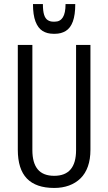

<svg xmlns="http://www.w3.org/2000/svg" viewBox="-20 -922 535 949"><path d="M248 7Q158 7 113 -39.5Q68 -86 68 -182V-700H140V-180Q140 -117 166.5 -85Q193 -53 248 -53Q356 -53 356 -180V-700H427V-182Q427 -135 414.5 -99.5Q402 -64 378 -40.5Q354 -17 321 -5Q288 7 248 7ZM244 -755Q213 -755 190.5 -769Q168 -783 155.5 -815.5Q143 -848 143 -902H192Q192 -868 198 -849Q204 -830 216 -822.5Q228 -815 242 -815H252Q277 -815 290.5 -836Q304 -857 304 -902H352Q352 -848 340 -815.5Q328 -783 305 -769Q282 -755 252 -755Z"/></svg>

Font: Pathway Extreme Condensed Light
Style: Regular
Weight: 300
Width: 3
Version: Version 1.001;gftools[0.9.26]